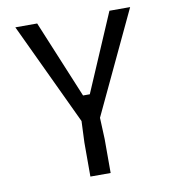

<svg xmlns="http://www.w3.org/2000/svg" viewBox="-79 -770 759 840"><g transform="rotate(-10 300.0 -350.0)"><path d="M255 -151 259 -246 45 -700H142L285 -355H315L463 -700H555L341 -246L345 -151V0H255Z"/></g></svg>

Font: Sligoil Micro
Style: Regular
Weight: 400
Designer: Ariel Martín Pérez
Foundry: Igor Stepanchenko
Version: Version 1.001